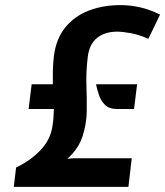

<svg xmlns="http://www.w3.org/2000/svg" viewBox="-20 -732 647 752"><path d="M34 0 43 -76Q100 -103 139.8 -145.2Q179.5 -187.5 186 -242Q188.5 -257 189.5 -271.8Q190.5 -286.5 191 -305H92L104 -402H187Q186.5 -425.5 187 -453Q187.5 -480.5 191 -512Q199.5 -579.5 235.2 -624Q271 -668.5 327 -690.2Q383 -712 452 -712Q487.5 -712 525.5 -704Q563.5 -696 607 -675L561 -580Q525 -596 492.5 -602Q460 -608 439 -608Q390.5 -608 360.2 -583.5Q330 -559 324 -511Q316.5 -450.5 318.5 -397.8Q320.5 -345 319.8 -295.8Q319 -246.5 303 -197Q295.5 -175.5 286.5 -161Q277.5 -146.5 264 -130L244 -110L266 -112H496L483 0ZM439 -305Q409 -305 392.5 -320.2Q376 -335.5 368.2 -358Q360.5 -380.5 356 -402H517L505 -305Z"/></svg>

Font: Expletus Sans
Style: Bold Italic
Weight: 700
Italic angle: -7°
Version: Version 7.500